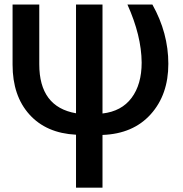

<svg xmlns="http://www.w3.org/2000/svg" viewBox="-20 -574 815 857"><path d="M36.1 -285.2V-553.7H155.3V-287.1Q155.3 -96.7 319.3 -68.4V-553.7H437.5V-67.4Q522.5 -77.1 567.4 -137.2Q612.3 -197.3 612.3 -294.9Q611.3 -415 548.8 -553.7H660.2Q731.4 -426.8 731.4 -289.1Q731.4 -151.4 652.8 -64Q574.2 23.4 437.5 28.3V263.7H319.3V27.3Q186.5 20.5 111.3 -63Q36.1 -146.5 36.1 -285.2Z"/></svg>

Font: GenEi M Gothic v2 Medium
Style: Regular
Weight: 500
Version: Version 2.0